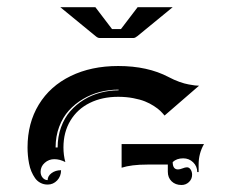

<svg xmlns="http://www.w3.org/2000/svg" viewBox="-20 -665 680 548"><path d="M58.6 -244.1Q58.6 -313.7 90.8 -366.6Q123 -419.4 181.8 -448Q240.5 -476.6 317.4 -476.6Q401.4 -476.6 461.2 -445.1Q476.8 -436.8 491.9 -431.4Q507.1 -426 518.7 -424Q530.3 -421.9 536.6 -421.1Q543 -420.4 548.1 -420.4L449.7 -335.2Q444.1 -342 437.6 -348.4Q431.2 -354.7 419.3 -362.4Q407.5 -370.1 393.8 -375.6Q380.1 -381.1 360.1 -384.9Q340.1 -388.7 317.4 -388.7Q271.5 -388.7 236.2 -371.2Q200.9 -353.8 181 -320.8Q161.1 -287.8 161.1 -244.1Q161.1 -222.2 166.5 -202.4Q150.6 -210.7 135 -210.7Q119.4 -210.7 107.7 -200.3Q95.9 -189.9 95.9 -174.6Q95.9 -164.8 101.8 -157.8Q107.7 -150.9 116 -150.9Q116 -162.6 127.2 -170.9Q138.4 -179.2 154.3 -179.2Q154.3 -161.9 143.1 -150Q131.8 -138.2 116 -138.2Q104.7 -138.2 95.5 -143.1Q86.2 -147.9 80.1 -156.6Q74 -165.3 69.6 -175.7Q65.2 -186 62.9 -198.5Q60.5 -210.9 59.6 -221.9Q58.6 -232.9 58.6 -244.1ZM138.7 -244.1H144.5Q144.5 -275.1 154.3 -302Q164.1 -328.9 180.8 -347.9Q197.5 -366.9 219.7 -380.5Q241.9 -394 267 -400.6Q292 -407.2 318.4 -407.2V-409.2Q291.5 -409.2 265.7 -402.6Q240 -396 216.9 -382.3Q193.8 -368.7 176.5 -349.5Q159.2 -330.3 148.9 -303.1Q138.7 -275.9 138.7 -244.1ZM327.1 -186.3V-253.9H562.3Q546.9 -227.3 546.9 -195.3V-173.8H543Q543 -190.4 531.2 -201.8Q519.5 -213.1 502.9 -213.1Q484.1 -213.1 472.9 -202.4Q472.9 -181.6 488 -181.4Q493.2 -181.4 500.9 -184.4Q508.5 -187.5 513.7 -187.5Q519.8 -187.5 524 -181.3Q528.3 -175 528.3 -166.3Q528.3 -154.1 519.4 -145.5Q510.5 -137 498 -137Q480.7 -137 469.8 -147.5Q459 -158 459 -174.8V-195.3H400.4Q355 -195.3 327.1 -186.3ZM152.1 -644.5H252.2L299.8 -582H325.2Q372.6 -644.3 372.8 -644.5H472.9L372.3 -562Q365.7 -556.6 361.3 -556.6H263.7Q259 -556.6 252.7 -562Z"/></svg>

Font: AgreloyInT3
Style: Medium
Weight: 400
Designer: gluk
Foundry: gluk
Version: Version 0.27